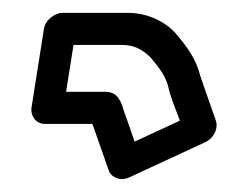

<svg xmlns="http://www.w3.org/2000/svg" viewBox="-20 -193 382 299"><path d="M172.6 -20.9C169.3 -34.3 164.4 -40.4 162.4 -42.7C158.4 -47.5 151.4 -50 145.9 -50H82.9L94.5 -123H170.5C187.1 -123 201.6 -116.8 215.1 -102.8C229.9 -85.2 238.7 -72.8 242.5 -56C246.5 -38.4 254.3 -21.6 260.1 -5.1L189.7 27.5L176.1 -11.3C174.9 -14.6 172.6 -20.9 172.6 -20.9ZM123.8 0C125.1 4 126.3 7.3 128.1 11.9L149.3 72.3C153.1 83.2 167.2 89.7 181 83.4L299.7 28.4C313.1 22.2 320.4 6.8 316.1 -5.3C307.8 -29.2 300.3 -50.2 291.8 -75.1C285.7 -100.8 270.6 -120.9 255.6 -138.7C236.9 -160.9 208 -173 178.4 -173H77.4C66.7 -173 50.8 -163.1 48.4 -148L29 -25C27.3 -14.3 34.9 0 50 0Z"/></svg>

Font: Tape
Style: Regular
Weight: 500
Foundry: Cannot Into Space Fonts
Version: Version 0.97